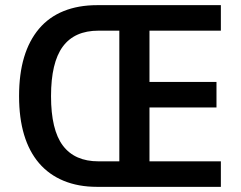

<svg xmlns="http://www.w3.org/2000/svg" viewBox="-20 -725 934 745"><path d="M356 0Q284 0 227 -23.5Q170 -47 131.5 -92Q93 -137 73.5 -202Q54 -267 54 -352Q54 -438 73.5 -503Q93 -568 131.5 -613.5Q170 -659 227 -682Q284 -705 357 -705H837V-606H560V-407H820V-308H560V-99H837V0ZM362 -99H443V-606H362Q269 -606 223.5 -544Q178 -482 178 -352Q178 -221 224 -160Q270 -99 362 -99Z"/></svg>

Font: Nunito Sans 10pt Condensed
Style: Bold
Weight: 700
Width: 3
Designer: Vernon Adams
Foundry: Vernon Adams
Version: Version 3.101;gftools[0.9.27]